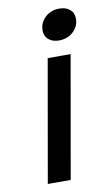

<svg xmlns="http://www.w3.org/2000/svg" viewBox="-80 -717 435 759"><g transform="rotate(-10 138.0 -337.5)"><path d="M134 -601Q134 -632 157 -653.5Q180 -675 214 -675Q240 -675 256 -661.5Q272 -648 272 -625Q272 -594 249 -572.5Q226 -551 192 -551Q166 -551 150 -564.5Q134 -578 134 -601ZM135 -490H227L141 0H49Z"/></g></svg>

Font: Fahkwang
Style: Italic
Weight: 400
Italic angle: -10°
Version: Version 1.000; ttfautohint (v1.6)